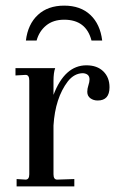

<svg xmlns="http://www.w3.org/2000/svg" viewBox="-20 -662 423 682"><path d="M39 0V-26L71 -24Q84 -24 84 -43V-376Q84 -396 71 -396L35 -394V-420H176Q170 -404 170 -374V-325Q210 -430 287 -430Q325 -430 347 -408.5Q369 -387 369 -352Q369 -305 327 -305Q312 -305 301 -313Q290 -321 290 -336Q290 -347 294 -359Q298 -371 298 -380Q298 -400 275 -402Q244 -402 221 -373Q176 -314 170 -216V-43Q170 -24 183 -24L244 -26V0ZM72 -518Q79 -576 114.5 -609Q150 -642 208 -642Q266 -642 301 -609Q336 -576 343 -518H305Q286 -592 208 -592Q169 -592 144 -571.5Q119 -551 110 -518Z"/></svg>

Font: UnnaRegular
Style: Regular
Weight: 400
Designer: Jorge de Buen Unna
Foundry: Omnibus-Type
Version: Version 2.008;hotconv 1.0.109;makeotfexe 2.5.65596